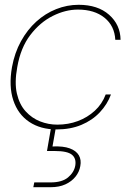

<svg xmlns="http://www.w3.org/2000/svg" viewBox="-20 -528 533 801"><path d="M216 12Q149 12 102 -19.5Q55 -51 35.5 -109.5Q16 -168 30 -248Q41 -308 67.5 -356Q94 -404 131.5 -438Q169 -472 214.5 -490Q260 -508 308 -508Q388 -508 435 -466.5Q482 -425 483 -362H461Q458 -420 416 -454Q374 -488 305 -488Q253 -488 200 -461.5Q147 -435 106.5 -382Q66 -329 52 -248Q40 -183 50.5 -137.5Q61 -92 87 -63.5Q113 -35 147.5 -21.5Q182 -8 219 -8Q265 -8 305 -23Q345 -38 375.5 -66Q406 -94 421 -134H443Q428 -93 396.5 -59.5Q365 -26 319.5 -7Q274 12 216 12ZM119 253 123 233H191Q239 233 264 212Q289 191 294 163Q299 133 280 117.5Q261 102 209 102H176L195 -7H215L199 83Q244 81 271 91Q298 101 309 120Q320 139 315 165Q311 189 295 209Q279 229 253 241Q227 253 191 253Z"/></svg>

Font: DM Sans 36pt Thin
Style: Italic
Weight: 250
Italic angle: -10°
Designer: Colophon Foundry, Jonny Pinhorn
Foundry: Colophon Foundry
Version: Version 4.004;gftools[0.9.30]